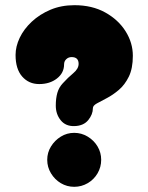

<svg xmlns="http://www.w3.org/2000/svg" viewBox="-20 -720 572 740"><path d="M338 -303Q338 -279 320 -257Q302 -235 267 -234Q233 -233 214 -256.5Q195 -280 195 -313Q195 -341 201 -362Q207 -383 222 -399Q242 -421 262.5 -438Q283 -455 283 -474Q283 -500 256 -500Q244 -500 235.5 -492Q227 -484 227 -472Q227 -439 199.5 -417.5Q172 -396 131 -396Q91 -396 65.5 -425Q40 -454 40 -508Q40 -541 56 -574.5Q72 -608 102.5 -636.5Q133 -665 174.5 -682.5Q216 -700 267 -700Q335 -700 385.5 -672Q436 -644 464 -599.5Q492 -555 492 -505Q492 -456 476.5 -424.5Q461 -393 438 -373.5Q415 -354 392 -342Q369 -330 353.5 -321.5Q338 -313 338 -303ZM266 -208Q294 -208 318 -193.5Q342 -179 356 -155.5Q370 -132 370 -104Q370 -76 356 -52Q342 -28 318 -14Q294 0 266 0Q238 0 214.5 -14Q191 -28 176.5 -52Q162 -76 162 -104Q162 -132 176.5 -155.5Q191 -179 214.5 -193.5Q238 -208 266 -208Z"/></svg>

Font: Cherry Bomb One
Style: Regular
Weight: 400
Designer: satsuyako
Foundry: satsuyako
Version: Version 4.100; ttfautohint (v1.8.3)